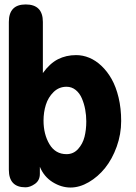

<svg xmlns="http://www.w3.org/2000/svg" viewBox="-20 -838 613 868"><path d="M20 -70.8V-738.8Q20 -817.9 96.2 -817.9Q173.8 -817.9 173.8 -738.8V-507.8Q205.1 -551.3 241.9 -570.1Q278.8 -588.9 324.2 -588.9Q354.5 -588.9 383.5 -576.9Q412.6 -564.9 438.7 -540.3Q464.8 -515.6 484.6 -480.7Q504.4 -445.8 516.1 -397Q527.8 -348.1 527.8 -291Q527.8 -231.4 507.6 -175Q487.3 -118.7 455.1 -78.6Q422.9 -38.6 381.3 -14.4Q339.8 9.8 298.8 9.8Q257.3 9.8 218 -14.6Q178.7 -39.1 160.2 -84V-51.8Q160.2 -22.5 138.2 -6.8Q116.2 8.8 95.2 8.8Q20 8.8 20 -70.8ZM280.8 -141.1Q312 -141.1 333 -164.3Q354 -187.5 362.1 -219.5Q370.1 -251.5 370.1 -289.1Q370.1 -316.4 365.2 -342.8Q360.4 -369.1 350.3 -392.8Q340.3 -416.5 322.3 -431.2Q304.2 -445.8 280.8 -445.8Q246.6 -445.8 222.2 -421.9Q197.8 -397.9 187.3 -364.3Q176.8 -330.6 176.8 -293Q176.8 -231 203.6 -186Q230.5 -141.1 280.8 -141.1Z"/></svg>

Font: BPreplay
Style: Bold
Weight: 700
Designer: Magenta/George Triantafyllakos
Foundry: Magenta/George Triantafyllakos
Version: Version 1.00